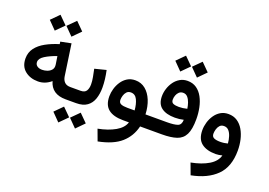

<svg xmlns="http://www.w3.org/2000/svg" viewBox="-134 -1135 2491 1775"><g transform="rotate(20 1111.5 -247.5)"><path d="M374 -718.8 451.7 -641.1 374 -562.5 296.4 -641.1ZM210 -718.8 288.1 -641.1 210 -562.5 132.8 -641.1ZM521.5 0Q383.3 0 350.6 -117.2Q293 -67.9 223.1 -67.9Q146.5 -67.9 95 -109.6Q43.5 -151.4 43.5 -230Q43.5 -288.6 76.4 -332.3Q109.4 -376 166.5 -407.5Q223.6 -439 295.9 -460.9L292.5 -484.4L396 -505.4L440.9 -196.8Q445.8 -162.6 465.8 -142.1Q485.8 -121.6 523.4 -121.6H538.6V0ZM326.7 -255.9Q326.7 -262.7 325.7 -270.8Q324.7 -278.8 323.2 -287.6L313.5 -350.1Q245.6 -326.2 200.2 -297.9Q154.8 -269.5 154.8 -234.9Q154.8 -210.4 173.3 -196.3Q191.9 -182.1 222.7 -182.1Q247.6 -182.1 271.5 -190.4Q295.4 -198.7 311 -215.3Q326.7 -231.9 326.7 -255.9Z M623.5 0H518.1V-121.6H623.5Q665.5 -121.6 680.7 -146.5Q695.8 -171.4 695.8 -210Q695.8 -242.7 688.5 -281Q681.2 -319.3 673.3 -356.4L785.2 -384.8Q794.4 -341.8 799.6 -299.6Q804.7 -257.3 804.7 -218.8Q804.7 -156.2 787.8 -106.7Q771 -57.1 731.4 -28.6Q691.9 0 623.5 0ZM695.3 67.9 772.9 145.5 695.3 224.1 617.7 145.5ZM531.2 67.9 609.4 145.5 531.2 224.1 454.1 145.5Z M1068.8 -386.2Q1126.5 -386.2 1168.7 -351.8Q1210.9 -317.4 1235.4 -257.8Q1259.8 -198.2 1263.2 -121.6H1308.1V0H1254.4Q1230.5 101.1 1154.8 168.5Q1079.1 235.8 932.6 264.6L891.6 153.8Q990.7 134.8 1058.6 95.9Q1126.5 57.1 1144.5 0H1086.9Q990.7 0 941.2 -39.8Q891.6 -79.6 891.6 -165.5Q891.6 -201.7 902.6 -240Q913.6 -278.3 935.8 -311.8Q958 -345.2 991.2 -365.7Q1024.4 -386.2 1068.8 -386.2ZM1085 -121.6H1156.2Q1151.4 -182.6 1131.1 -224.6Q1110.8 -266.6 1067.9 -266.6Q1042 -266.6 1026.9 -250Q1011.7 -233.4 1005.4 -210.9Q999 -188.5 999 -169.9Q999 -141.1 1021.2 -131.3Q1043.5 -121.6 1085 -121.6Z M1593.8 -760.3 1671.4 -682.6 1593.8 -604 1516.1 -682.6ZM1429.7 -760.3 1507.8 -682.6 1429.7 -604 1352.5 -682.6ZM1474.1 -121.6Q1543.9 -121.6 1578.1 -133.8Q1612.3 -146 1612.8 -195.8Q1572.3 -186 1527.3 -186Q1442.4 -186 1395.3 -221.2Q1348.1 -256.3 1348.1 -332.5Q1348.1 -370.1 1360.4 -408Q1372.6 -445.8 1395.3 -477.1Q1418 -508.3 1450.7 -527.3Q1483.4 -546.4 1524.4 -546.4Q1576.2 -546.4 1613.3 -520.5Q1650.4 -494.6 1674.1 -450.7Q1697.8 -406.7 1709 -352.3Q1720.2 -297.9 1720.2 -240.7Q1720.2 -140.6 1694.1 -88.9Q1668 -37.1 1612.5 -18.6Q1557.1 0 1468.3 0H1288.6V-121.6ZM1528.8 -292Q1567.4 -292 1608.9 -302.7Q1605 -330.6 1595.2 -359.6Q1585.4 -388.7 1568.1 -408.7Q1550.8 -428.7 1523.4 -428.7Q1499.5 -428.7 1483.9 -414.3Q1468.3 -399.9 1460.7 -378.9Q1453.1 -357.9 1453.1 -337.4Q1453.1 -309.1 1473.9 -300.5Q1494.6 -292 1528.8 -292Z M2179.7 -99.1Q2179.7 61 2092.3 147.7Q2004.9 234.4 1847.7 264.6L1806.6 153.8Q1911.1 133.8 1978.3 93Q2045.4 52.2 2061 -8.3Q2045.9 -4.4 2028.8 -1.7Q2011.7 1 1997.6 1Q1906.7 1 1856.7 -38.8Q1806.6 -78.6 1806.6 -165.5Q1806.6 -203.6 1818.1 -242.7Q1829.6 -281.7 1852.1 -314.7Q1874.5 -347.7 1907.7 -367.7Q1940.9 -387.7 1984.4 -387.7Q2034.7 -387.7 2071.5 -363.3Q2108.4 -338.9 2132.3 -297.4Q2156.2 -255.9 2168 -204.6Q2179.7 -153.3 2179.7 -99.1ZM1997.1 -119.6Q2018.1 -119.6 2037.1 -122.3Q2056.2 -125 2071.3 -129.4Q2068.4 -165.5 2058.3 -197.3Q2048.3 -229 2030.3 -249Q2012.2 -269 1983.4 -269Q1956.5 -269 1941.4 -251.7Q1926.3 -234.4 1920.2 -211.2Q1914.1 -188 1914.1 -169.9Q1914.1 -140.1 1936.5 -129.9Q1959 -119.6 1997.1 -119.6Z"/></g></svg>

Font: Vazirmatn UI FD SemiBold
Style: Regular
Weight: 600
Designer: Saber Rastikerdar
Foundry: Saber Rastikerdar
Version: Version 33.003